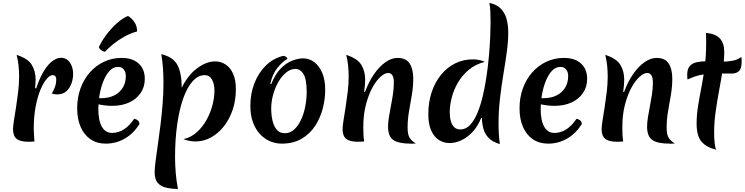

<svg xmlns="http://www.w3.org/2000/svg" viewBox="-20 -977 5142 1326"><path d="M230 -367Q256 -445 286 -491.5Q316 -538 346 -558Q376 -578 400 -578Q429 -578 447.5 -562Q466 -546 475.5 -520.5Q485 -495 485 -466Q485 -433 473.5 -400.5Q462 -368 438 -346.5Q414 -325 374 -325Q364 -325 355 -326.5Q346 -328 338 -332Q347 -346 357 -370Q367 -394 368 -419Q370 -436 364.5 -447Q359 -458 343 -458Q325 -458 302.5 -432Q280 -406 259.5 -357.5Q239 -309 226 -240Q213 -171 213 -85Q213 -65 215 -44Q217 -23 218 0Q206 1 196 1.5Q186 2 177 2Q120 2 95 -18Q70 -38 70 -84Q70 -106 76.5 -146.5Q83 -187 91 -238Q99 -289 105.5 -343.5Q112 -398 112 -448Q112 -487 108 -525Q104 -563 95 -598Q173 -573 199.5 -529Q226 -485 226 -427Q226 -417 225 -401Q224 -385 222 -368Z M710 15Q650 15 605.5 -15Q561 -45 537 -100Q513 -155 513 -229Q513 -303 536 -366.5Q559 -430 600.5 -477Q642 -524 698 -550.5Q754 -577 820 -577Q895 -577 937.5 -538.5Q980 -500 980 -432Q980 -377 951.5 -335Q923 -293 872.5 -269.5Q822 -246 754 -246Q727 -246 700.5 -249.5Q674 -253 650 -259L653 -299H679Q731 -299 769 -318Q807 -337 828 -371.5Q849 -406 849 -452Q849 -480 834.5 -497.5Q820 -515 796 -515Q762 -515 736.5 -487.5Q711 -460 693.5 -415.5Q676 -371 667.5 -321Q659 -271 659 -226Q659 -145 683.5 -102Q708 -59 754 -59Q841 -59 907 -157Q943 -148 943 -120Q902 -55 842 -20Q782 15 710 15ZM663 -652Q680 -690 712 -733.5Q744 -777 784.5 -814Q825 -851 864 -867Q874 -861 888 -848.5Q902 -836 914 -815Q926 -794 927 -760Q882 -748 839 -724Q796 -700 761.5 -672Q727 -644 705 -619Q689 -622 677 -631.5Q665 -641 663 -652Z M1235 -371Q1279 -460 1342.5 -506.5Q1406 -553 1466 -553Q1505 -553 1537.5 -532Q1570 -511 1589.5 -468.5Q1609 -426 1609 -360Q1609 -285 1587 -219.5Q1565 -154 1526.5 -105Q1488 -56 1437.5 -28Q1387 0 1330 0Q1289 0 1247 -16Q1300 -28 1340 -64.5Q1380 -101 1407 -150Q1434 -199 1447.5 -252Q1461 -305 1461 -350Q1461 -397 1444 -427.5Q1427 -458 1394 -458Q1348 -458 1310 -415.5Q1272 -373 1245 -296Q1218 -219 1203.5 -116Q1189 -13 1189 108Q1189 160 1193.5 215.5Q1198 271 1209 329Q1160 327 1124 318Q1088 309 1068 284.5Q1048 260 1048 213Q1048 188 1054 139Q1060 90 1069.5 26Q1079 -38 1088 -111Q1097 -184 1103 -259Q1109 -334 1109 -402Q1109 -455 1105.5 -506Q1102 -557 1094 -603Q1177 -583 1206 -527Q1235 -471 1235 -371Z M1925 15Q1886 15 1847.5 -0.5Q1809 -16 1778 -48Q1747 -80 1728 -129.5Q1709 -179 1709 -247Q1709 -330 1737 -402Q1765 -474 1815.5 -524Q1866 -574 1935 -591Q1946 -591 1955 -585Q1964 -579 1965 -571Q1928 -549 1894.5 -506.5Q1861 -464 1847 -398L1853 -396Q1881 -466 1919.5 -504.5Q1958 -543 1999 -558.5Q2040 -574 2072 -574Q2116 -574 2150.5 -548Q2185 -522 2205.5 -473.5Q2226 -425 2226 -357Q2226 -293 2209 -227.5Q2192 -162 2156 -107Q2120 -52 2062.5 -18.5Q2005 15 1925 15ZM1947 -57Q1983 -57 2011 -82Q2039 -107 2058.5 -148.5Q2078 -190 2088 -240.5Q2098 -291 2098 -341Q2098 -430 2076 -465.5Q2054 -501 2020 -501Q1987 -501 1956.5 -476.5Q1926 -452 1903 -412Q1880 -372 1866.5 -323.5Q1853 -275 1853 -228Q1853 -181 1862.5 -142Q1872 -103 1892.5 -80Q1913 -57 1947 -57Z M2501 -342Q2526 -411 2562.5 -464Q2599 -517 2641.5 -547Q2684 -577 2725 -577Q2784 -577 2809 -538.5Q2834 -500 2834 -435Q2834 -379 2824.5 -322.5Q2815 -266 2805 -209.5Q2795 -153 2795 -95Q2795 -48 2809 -25.5Q2823 -3 2852 14Q2842 15 2833 15Q2824 15 2815 15Q2733 15 2696.5 -10Q2660 -35 2660 -102Q2660 -132 2666 -169Q2672 -206 2680 -246.5Q2688 -287 2694 -328Q2700 -369 2700 -407Q2700 -473 2660 -473Q2638 -473 2608.5 -447Q2579 -421 2552 -372Q2525 -323 2507 -253.5Q2489 -184 2489 -98Q2489 -75 2490 -50.5Q2491 -26 2495 0Q2483 1 2472.5 1.5Q2462 2 2453 2Q2396 2 2371 -18Q2346 -38 2346 -84Q2346 -106 2352.5 -146.5Q2359 -187 2367 -238Q2375 -289 2381.5 -343.5Q2388 -398 2388 -448Q2388 -487 2384 -525Q2380 -563 2371 -598Q2449 -573 2475.5 -529Q2502 -485 2502 -427Q2502 -408 2500 -387Q2498 -366 2495 -343Z M3303 -162Q3281 -107 3246 -68.5Q3211 -30 3169 -9.5Q3127 11 3084 11Q3045 11 3011.5 -10Q2978 -31 2958 -75.5Q2938 -120 2938 -188Q2938 -271 2961 -340Q2984 -409 3025.5 -460Q3067 -511 3123 -539Q3179 -567 3245 -567Q3268 -567 3290 -562.5Q3312 -558 3328 -550Q3263 -533 3217 -494.5Q3171 -456 3142 -405.5Q3113 -355 3099.5 -302Q3086 -249 3086 -202Q3086 -168 3093.5 -141Q3101 -114 3117 -98.5Q3133 -83 3159 -83Q3197 -83 3226 -113.5Q3255 -144 3277 -196.5Q3299 -249 3314.5 -315Q3330 -381 3340.5 -453Q3351 -525 3357 -594.5Q3363 -664 3365.5 -723Q3368 -782 3368 -822Q3368 -861 3366.5 -895.5Q3365 -930 3360 -957Q3411 -946 3439 -917Q3467 -888 3478.5 -846Q3490 -804 3490 -750Q3490 -690 3480 -617.5Q3470 -545 3456.5 -464Q3443 -383 3433 -296.5Q3423 -210 3423 -122Q3423 -51 3432 18Q3383 4 3356.5 -22.5Q3330 -49 3319.5 -85Q3309 -121 3308 -162Z M3765 15Q3705 15 3660.5 -15Q3616 -45 3592 -100Q3568 -155 3568 -229Q3568 -303 3591 -366.5Q3614 -430 3655.5 -477Q3697 -524 3753 -550.5Q3809 -577 3875 -577Q3950 -577 3992.5 -538.5Q4035 -500 4035 -432Q4035 -377 4006.5 -335Q3978 -293 3927.5 -269.5Q3877 -246 3809 -246Q3782 -246 3755.5 -249.5Q3729 -253 3705 -259L3708 -299H3734Q3786 -299 3824 -318Q3862 -337 3883 -371.5Q3904 -406 3904 -452Q3904 -480 3889.5 -497.5Q3875 -515 3851 -515Q3817 -515 3791.5 -487.5Q3766 -460 3748.5 -415.5Q3731 -371 3722.5 -321Q3714 -271 3714 -226Q3714 -145 3738.5 -102Q3763 -59 3809 -59Q3896 -59 3962 -157Q3998 -148 3998 -120Q3957 -55 3897 -20Q3837 15 3765 15Z M4290 -342Q4315 -411 4351.5 -464Q4388 -517 4430.5 -547Q4473 -577 4514 -577Q4573 -577 4598 -538.5Q4623 -500 4623 -435Q4623 -379 4613.5 -322.5Q4604 -266 4594 -209.5Q4584 -153 4584 -95Q4584 -48 4598 -25.5Q4612 -3 4641 14Q4631 15 4622 15Q4613 15 4604 15Q4522 15 4485.5 -10Q4449 -35 4449 -102Q4449 -132 4455 -169Q4461 -206 4469 -246.5Q4477 -287 4483 -328Q4489 -369 4489 -407Q4489 -473 4449 -473Q4427 -473 4397.5 -447Q4368 -421 4341 -372Q4314 -323 4296 -253.5Q4278 -184 4278 -98Q4278 -75 4279 -50.5Q4280 -26 4284 0Q4272 1 4261.5 1.5Q4251 2 4242 2Q4185 2 4160 -18Q4135 -38 4135 -84Q4135 -106 4141.5 -146.5Q4148 -187 4156 -238Q4164 -289 4170.5 -343.5Q4177 -398 4177 -448Q4177 -487 4173 -525Q4169 -563 4160 -598Q4238 -573 4264.5 -529Q4291 -485 4291 -427Q4291 -408 4289 -387Q4287 -366 4284 -343Z M4912 -63Q4912 -21 4915.5 10.5Q4919 42 4926 57Q4873 43 4843.5 19.5Q4814 -4 4802.5 -39Q4791 -74 4791 -122Q4791 -184 4801 -245.5Q4811 -307 4824 -373.5Q4837 -440 4847 -516.5Q4857 -593 4857 -685Q4857 -701 4856.5 -717.5Q4856 -734 4856 -750Q4924 -743 4953 -710Q4982 -677 4982 -618Q4982 -564 4971.5 -497Q4961 -430 4947 -355.5Q4933 -281 4922.5 -206.5Q4912 -132 4912 -63ZM5100 -584Q5101 -577 5101.5 -569.5Q5102 -562 5102 -554Q5102 -503 5083.5 -486Q5065 -469 5034 -469Q4989 -469 4951.5 -469.5Q4914 -470 4879.5 -468Q4845 -466 4808 -457Q4771 -448 4728 -428Q4727 -436 4726.5 -444.5Q4726 -453 4726 -461Q4726 -501 4744 -521Q4762 -541 4792.5 -547.5Q4823 -554 4860 -554Q4886 -554 4913 -552.5Q4940 -551 4965 -551Q5003 -551 5039 -557.5Q5075 -564 5100 -584Z"/></svg>

Font: Merienda
Style: Bold
Weight: 700
Designer: Eduardo Rodriguez Tunni
Foundry: Eduardo Rodriguez Tunni
Version: Version 2.001